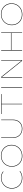

<svg xmlns="http://www.w3.org/2000/svg" viewBox="1825 -2328 508 4199"><g transform="rotate(-90 2079.5 -229.0)"><path d="M54 -225Q54 -293 86 -347Q118 -401 172.5 -432Q227 -463 292 -463Q370 -463 430 -416L423 -408Q366 -453 292 -453Q230 -453 178 -423.5Q126 -394 95.5 -342Q65 -290 65 -225Q65 -162 93.5 -112Q122 -62 172.5 -33.5Q223 -5 286 -5Q369 -5 432 -54L439 -46Q374 5 286 5Q220 5 167 -24.5Q114 -54 84 -106.5Q54 -159 54 -225Z M533 -225Q533 -292 564.5 -346.5Q596 -401 651 -432Q706 -463 774 -463Q841 -463 895 -433Q949 -403 979.5 -350Q1010 -297 1010 -231Q1010 -164 978.5 -110Q947 -56 891.5 -25.5Q836 5 767 5Q699 5 646 -24.5Q593 -54 563 -106.5Q533 -159 533 -225ZM999 -230Q999 -293 970 -344Q941 -395 889.5 -424Q838 -453 774 -453Q709 -453 656.5 -423.5Q604 -394 574 -342Q544 -290 544 -225Q544 -162 572.5 -112Q601 -62 652 -33.5Q703 -5 767 -5Q832 -5 885 -34Q938 -63 968.5 -114.5Q999 -166 999 -230Z M1163 -201V-458H1174V-201Q1174 -112 1226.5 -58.5Q1279 -5 1365 -5Q1449 -5 1500 -58.5Q1551 -112 1551 -200V-458H1562V-200Q1562 -107 1508 -51Q1454 5 1365 5Q1274 5 1218.5 -51.5Q1163 -108 1163 -201Z M2122 -448H1909V0H1898V-448H1685V-458H2122Z M2256 -458H2267V0H2256Z M2862 -458V0H2849L2493 -445V0H2482V-458H2496L2851 -14V-458Z M3469 -458V0H3458V-234H3083V0H3072V-458H3083V-244H3458V-458Z M3628 -225Q3628 -292 3659.5 -346.5Q3691 -401 3746 -432Q3801 -463 3869 -463Q3936 -463 3990 -433Q4044 -403 4074.5 -350Q4105 -297 4105 -231Q4105 -164 4073.5 -110Q4042 -56 3986.5 -25.5Q3931 5 3862 5Q3794 5 3741 -24.5Q3688 -54 3658 -106.5Q3628 -159 3628 -225ZM4094 -230Q4094 -293 4065 -344Q4036 -395 3984.5 -424Q3933 -453 3869 -453Q3804 -453 3751.5 -423.5Q3699 -394 3669 -342Q3639 -290 3639 -225Q3639 -162 3667.5 -112Q3696 -62 3747 -33.5Q3798 -5 3862 -5Q3927 -5 3980 -34Q4033 -63 4063.5 -114.5Q4094 -166 4094 -230Z"/></g></svg>

Font: Ysabeau SC Hairline
Style: Regular
Weight: 100
Designer: Christian Thalmann (Catharsis Fonts)
Version: Version 0.003